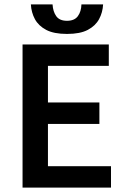

<svg xmlns="http://www.w3.org/2000/svg" viewBox="-20 -857 578 877"><path d="M83 0V-654H477V-556H199V-389H434V-291H199V-98H487V0ZM286 -702Q226 -702 191 -720.5Q156 -739 139.5 -769.5Q123 -800 121 -837H220Q222 -804 237 -783Q252 -762 286 -762Q320 -762 335.5 -783Q351 -804 352 -837H451Q449 -800 432.5 -769.5Q416 -739 381 -720.5Q346 -702 286 -702Z"/></svg>

Font: Source Sans 3 SemiBold
Style: Regular
Weight: 600
Designer: Paul D. Hunt
Foundry: Adobe
Version: Version 3.046;hotconv 1.0.118;makeotfexe 2.5.65603